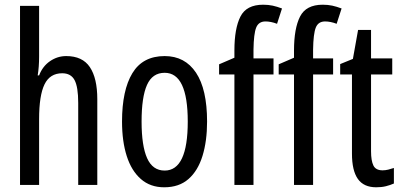

<svg xmlns="http://www.w3.org/2000/svg" viewBox="-20 -785 1706 815"><path d="M146 -545Q146 -501 140 -465H146Q161 -504 192.5 -525.5Q224 -547 261 -547Q330 -547 361.5 -500Q393 -453 393 -364V0H312V-348Q312 -416 296.5 -445Q281 -474 244 -474Q192 -474 169 -427Q146 -380 146 -279V0H65V-760H146Z M859 -269Q859 -186 839.5 -123Q820 -60 780 -25Q740 10 677 10Q618 10 578 -25Q538 -60 518 -122.5Q498 -185 498 -269Q498 -402 542 -474.5Q586 -547 679 -547Q765 -547 812 -476.5Q859 -406 859 -269ZM581 -269Q581 -166 604.5 -113.5Q628 -61 679 -61Q777 -61 777 -269Q777 -476 679 -476Q627 -476 604 -424.5Q581 -373 581 -269Z M1141 -469H1056V0H975V-469H910V-512L975 -540V-571Q975 -664 1000.5 -714.5Q1026 -765 1097 -765Q1119 -765 1137.5 -761Q1156 -757 1177 -749L1156 -684Q1143 -689 1130.5 -691.5Q1118 -694 1107 -694Q1078 -694 1067.5 -668Q1057 -642 1056 -574V-537H1141Z M1394 -469H1309V0H1228V-469H1163V-512L1228 -540V-571Q1228 -664 1253.5 -714.5Q1279 -765 1350 -765Q1372 -765 1390.5 -761Q1409 -757 1430 -749L1409 -684Q1396 -689 1383.5 -691.5Q1371 -694 1360 -694Q1331 -694 1320.5 -668Q1310 -642 1309 -574V-537H1394Z M1604 -62Q1616 -62 1628 -65Q1640 -68 1652 -72V-6Q1636 1 1618 5.5Q1600 10 1577 10Q1524 10 1499 -25.5Q1474 -61 1474 -133V-469H1424V-513L1478 -535L1500 -658H1555V-537H1645V-469H1555V-143Q1555 -103 1565 -82.5Q1575 -62 1604 -62Z"/></svg>

Font: Noto Sans Hebrew ExtraCondensed
Style: Regular
Weight: 400
Width: 2
Designer: Monotype Design Team
Foundry: Monotype Imaging Inc.
Version: Version 2.004; ttfautohint (v1.8.4.7-5d5b)